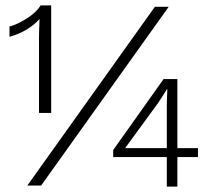

<svg xmlns="http://www.w3.org/2000/svg" viewBox="-20 -685 775 709"><path d="M130 -665H169V-268H124V-547Q124 -567 126 -615Q85 -569 15 -549V-587Q45 -595 80 -617.5Q115 -640 130 -665ZM81 0 552 -660H603L132 0ZM711 -138V-105H635V4H596V-105H398V-131L584 -393H635V-138ZM442 -138H596V-295Q596 -315 598 -355H596Q593 -350 581.5 -332Q570 -314 564 -305Z"/></svg>

Font: Elaine Sans Light
Style: Regular
Weight: 300
Designer: Wei Huang
Foundry: Wei Huang
Version: Version 2.001;December 24, 2019;FontCreator 12.0.0.2547 64-b